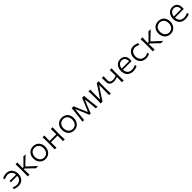

<svg xmlns="http://www.w3.org/2000/svg" viewBox="849 -3018 5540 5540"><g transform="rotate(-45 3619.0 -247.5)"><path d="M198.5 9.5Q154 9.5 113.8 -2.2Q73.5 -14 45.5 -23.5L52.5 -86Q127.5 -48.5 191 -48.5Q278 -50 328.2 -95.5Q378.5 -141 383.5 -225.5H298Q243 -225.5 202.5 -224.8Q162 -224 121.5 -222V-279Q159.5 -277 200.2 -276.5Q241 -276 298 -276H383Q378 -355 329.5 -400.2Q281 -445.5 205 -447.5Q184.5 -447.5 144.5 -438Q104.5 -428.5 54.5 -407.5L49 -470.5Q79.5 -481.5 123.8 -493.8Q168 -506 208.5 -506Q283 -506 337 -472.2Q391 -438.5 420 -380.2Q449 -322 449 -248Q449 -174 420.2 -115.8Q391.5 -57.5 335.5 -24Q279.5 9.5 198.5 9.5Z M585 0Q587.5 -55.5 588.5 -107Q589.5 -158.5 589.5 -219.5V-271.5Q589.5 -334.5 588.2 -387.2Q587 -440 583.5 -495.5L659.5 -498Q656 -442.5 655 -389.2Q654 -336 654 -276.5V-275.5H685.5L763.5 -352.5Q799 -388 834.5 -424Q870 -460 902.5 -495.5H995.5Q947 -452 901.5 -408.8Q856 -365.5 812.5 -322.5L740.5 -253L823.5 -173Q869.5 -130 917 -86.5Q964.5 -43 1013.5 0H916Q882 -34.5 846 -69.5Q810 -104.5 773 -139L679.5 -227H654V-211Q654 -153.5 655 -103.8Q656 -54 659.5 0Z M1309.5 10.5Q1229.5 10.5 1174.8 -26Q1120 -62.5 1091.5 -122.2Q1063 -182 1063 -251Q1063 -325 1093.2 -382.8Q1123.5 -440.5 1178.8 -473.5Q1234 -506.5 1308.5 -506.5Q1385 -506.5 1439.5 -472.8Q1494 -439 1523 -381.2Q1552 -323.5 1552 -251Q1552 -177.5 1522 -118.5Q1492 -59.5 1437.5 -24.5Q1383 10.5 1309.5 10.5ZM1309 -47.5Q1370 -49.5 1409.2 -78Q1448.5 -106.5 1467.2 -152.2Q1486 -198 1486 -251Q1486 -338.5 1439.8 -392Q1393.5 -445.5 1309 -448.5Q1249.5 -447 1209.2 -420.8Q1169 -394.5 1149 -350.2Q1129 -306 1129 -251Q1129 -198.5 1148.5 -152.8Q1168 -107 1208 -78.2Q1248 -49.5 1309 -47.5Z M1687.5 0Q1690 -55.5 1691 -107Q1692 -158.5 1692 -219.5V-269.5Q1692 -334 1690.8 -387Q1689.5 -440 1686 -495.5L1760 -498Q1757.5 -444 1756.5 -392Q1755.5 -340 1755.5 -277.5H2027.5Q2027.5 -339 2026.8 -390.2Q2026 -441.5 2023.5 -495.5H2097Q2093.5 -440 2092.2 -387Q2091 -334 2091 -269.5V-219.5Q2091 -158.5 2092.2 -107Q2093.5 -55.5 2096.5 0H2024.5Q2026.5 -55.5 2027 -107Q2027.5 -158.5 2027.5 -219.5V-223.5H1755.5V-219.5Q1755.5 -158.5 1756.2 -107Q1757 -55.5 1759.5 0Z M2477.5 10.5Q2397.5 10.5 2342.8 -26Q2288 -62.5 2259.5 -122.2Q2231 -182 2231 -251Q2231 -325 2261.2 -382.8Q2291.5 -440.5 2346.8 -473.5Q2402 -506.5 2476.5 -506.5Q2553 -506.5 2607.5 -472.8Q2662 -439 2691 -381.2Q2720 -323.5 2720 -251Q2720 -177.5 2690 -118.5Q2660 -59.5 2605.5 -24.5Q2551 10.5 2477.5 10.5ZM2477 -47.5Q2538 -49.5 2577.2 -78Q2616.5 -106.5 2635.2 -152.2Q2654 -198 2654 -251Q2654 -338.5 2607.8 -392Q2561.5 -445.5 2477 -448.5Q2417.5 -447 2377.2 -420.8Q2337 -394.5 2317 -350.2Q2297 -306 2297 -251Q2297 -198.5 2316.5 -152.8Q2336 -107 2376 -78.2Q2416 -49.5 2477 -47.5Z M2818.5 0Q2827.5 -54.5 2834.2 -106.5Q2841 -158.5 2847 -210L2854.5 -278.5Q2861 -332.5 2866.2 -387Q2871.5 -441.5 2874 -495.5H2953.5Q2973 -444.5 2994.2 -393Q3015.5 -341.5 3037.5 -291L3123.5 -92.5H3130.5L3216 -291Q3238 -342.5 3259 -393.5Q3280 -444.5 3300 -495.5H3378.5Q3381 -442.5 3386.2 -386.8Q3391.5 -331 3397.5 -277.5L3405.5 -209.5Q3411 -159 3417.5 -106.2Q3424 -53.5 3433 0H3362.5Q3359 -59.5 3353 -120.8Q3347 -182 3340.5 -241.5L3324 -395.5H3317.5L3248 -231.5Q3224 -173.5 3200.2 -115.8Q3176.5 -58 3155 0H3099.5Q3077 -58 3053.2 -115.5Q3029.5 -173 3005 -230L2934.5 -395.5H2928L2911 -243Q2904 -182 2898 -121.2Q2892 -60.5 2888 0Z M3561.5 0Q3564 -55.5 3565 -107Q3566 -158.5 3566 -219.5V-269.5Q3566 -334 3564.8 -387Q3563.5 -440 3560 -495.5L3633 -498Q3630.5 -443.5 3629.8 -391.2Q3629 -339 3629 -275.5V-98H3635L3752.5 -272Q3790 -327.5 3826.8 -383.8Q3863.5 -440 3897.5 -495.5H3975Q3971.5 -440 3970.2 -387Q3969 -334 3969 -269.5V-219.5Q3969 -158.5 3970 -107Q3971 -55.5 3974.5 0H3903Q3905 -55 3905.8 -106.2Q3906.5 -157.5 3906.5 -218V-397.5H3900L3784 -225.5Q3746 -168.5 3709 -112.2Q3672 -56 3638 0Z M4428.5 0Q4431 -52.5 4432 -101.8Q4433 -151 4433 -208Q4402 -197 4364.8 -186.5Q4327.5 -176 4293.5 -176Q4203.5 -176 4156.8 -212.5Q4110 -249 4110 -329Q4110 -373.5 4109 -413.8Q4108 -454 4105 -495.5L4179 -498Q4176.5 -458.5 4175.5 -418.8Q4174.5 -379 4174.5 -337Q4174.5 -278.5 4206.8 -253.8Q4239 -229 4308.5 -229Q4329 -229 4363.8 -236.8Q4398.5 -244.5 4433 -260.5V-280.5Q4433 -342 4432.2 -392Q4431.5 -442 4429 -495.5H4503Q4499.5 -440 4498.2 -387Q4497 -334 4497 -269.5V-219.5Q4497 -158.5 4498.2 -107Q4499.5 -55.5 4502.5 0Z M4893 10Q4806 10 4749.2 -23.8Q4692.5 -57.5 4664.8 -116.5Q4637 -175.5 4637 -251Q4637 -325.5 4664.8 -383Q4692.5 -440.5 4743.2 -473.5Q4794 -506.5 4863.5 -506.5Q4955.5 -506.5 5008.8 -451.8Q5062 -397 5062 -295.5Q5062 -259.5 5058 -233.5H4703Q4707 -147.5 4754.8 -97.8Q4802.5 -48 4898 -48Q4929 -48 4969 -58.5Q5009 -69 5049 -87L5052.5 -23.5Q5023 -14 4981.8 -2Q4940.5 10 4893 10ZM4864.5 -452Q4794.5 -449.5 4752.5 -402.8Q4710.5 -356 4703.5 -282L5002 -284Q5002 -287 5002 -290Q5002 -293 5002 -296Q5002 -373.5 4964 -411.8Q4926 -450 4864.5 -452Z M5412.5 9.5Q5333.5 9.5 5278 -24.5Q5222.5 -58.5 5193.5 -117Q5164.5 -175.5 5164.5 -248Q5164.5 -321.5 5192.8 -380Q5221 -438.5 5274.2 -472.5Q5327.5 -506.5 5403 -506.5Q5442 -506.5 5484.5 -493.8Q5527 -481 5556.5 -470L5551 -406Q5503.5 -428 5465.5 -437.5Q5427.5 -447 5408.5 -447Q5327.5 -445 5279 -392.5Q5230.5 -340 5230.5 -249.5Q5230.5 -164 5278.8 -107.2Q5327 -50.5 5423.5 -48.5Q5482 -48.5 5552.5 -86.5L5560 -23.5Q5533 -14 5494.5 -2.2Q5456 9.5 5412.5 9.5Z M5689 0Q5691.5 -55.5 5692.5 -107Q5693.5 -158.5 5693.5 -219.5V-271.5Q5693.5 -334.5 5692.2 -387.2Q5691 -440 5687.5 -495.5L5763.5 -498Q5760 -442.5 5759 -389.2Q5758 -336 5758 -276.5V-275.5H5789.5L5867.5 -352.5Q5903 -388 5938.5 -424Q5974 -460 6006.5 -495.5H6099.5Q6051 -452 6005.5 -408.8Q5960 -365.5 5916.5 -322.5L5844.5 -253L5927.5 -173Q5973.5 -130 6021 -86.5Q6068.5 -43 6117.5 0H6020Q5986 -34.5 5950 -69.5Q5914 -104.5 5877 -139L5783.5 -227H5758V-211Q5758 -153.5 5759 -103.8Q5760 -54 5763.5 0Z M6413.5 10.5Q6333.5 10.5 6278.8 -26Q6224 -62.5 6195.5 -122.2Q6167 -182 6167 -251Q6167 -325 6197.2 -382.8Q6227.5 -440.5 6282.8 -473.5Q6338 -506.5 6412.5 -506.5Q6489 -506.5 6543.5 -472.8Q6598 -439 6627 -381.2Q6656 -323.5 6656 -251Q6656 -177.5 6626 -118.5Q6596 -59.5 6541.5 -24.5Q6487 10.5 6413.5 10.5ZM6413 -47.5Q6474 -49.5 6513.2 -78Q6552.5 -106.5 6571.2 -152.2Q6590 -198 6590 -251Q6590 -338.5 6543.8 -392Q6497.5 -445.5 6413 -448.5Q6353.5 -447 6313.2 -420.8Q6273 -394.5 6253 -350.2Q6233 -306 6233 -251Q6233 -198.5 6252.5 -152.8Q6272 -107 6312 -78.2Q6352 -49.5 6413 -47.5Z M7020 10Q6933 10 6876.2 -23.8Q6819.5 -57.5 6791.8 -116.5Q6764 -175.5 6764 -251Q6764 -325.5 6791.8 -383Q6819.5 -440.5 6870.2 -473.5Q6921 -506.5 6990.5 -506.5Q7082.5 -506.5 7135.8 -451.8Q7189 -397 7189 -295.5Q7189 -259.5 7185 -233.5H6830Q6834 -147.5 6881.8 -97.8Q6929.5 -48 7025 -48Q7056 -48 7096 -58.5Q7136 -69 7176 -87L7179.5 -23.5Q7150 -14 7108.8 -2Q7067.5 10 7020 10ZM6991.5 -452Q6921.5 -449.5 6879.5 -402.8Q6837.5 -356 6830.5 -282L7129 -284Q7129 -287 7129 -290Q7129 -293 7129 -296Q7129 -373.5 7091 -411.8Q7053 -450 6991.5 -452Z"/></g></svg>

Font: Commissioner Flair Light
Style: Regular
Weight: 300
Designer: Kostas Bartsokas
Foundry: Kostas Bartsokas
Version: Version 1.000; ttfautohint (v1.8.3)